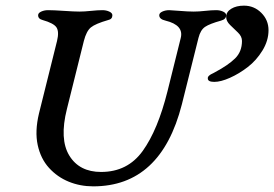

<svg xmlns="http://www.w3.org/2000/svg" viewBox="-20 -640 971 680"><path d="M781 -580Q781 -598 799 -609Q817 -620 844 -620Q880 -620 905.5 -594.5Q931 -569 931 -533Q931 -496 909.5 -461Q888 -426 857.5 -402.5Q827 -379 794.5 -364.5Q762 -350 739 -350Q716 -350 716 -362Q716 -364 716 -365Q716 -366 717 -367.5Q718 -369 718.5 -370Q719 -371 720.5 -372Q722 -373 723 -374Q724 -375 726.5 -376.5Q729 -378 730.5 -378.5Q732 -379 735.5 -381Q739 -383 741 -384Q788 -409 812.5 -433Q837 -457 837 -495Q837 -511 823 -524.5Q809 -538 795 -551.5Q781 -565 781 -580ZM566 -567Q544 -572 544 -586Q544 -594 555 -599Q566 -604 579 -604Q586 -604 616 -601.5Q646 -599 666 -599Q684 -599 706.5 -601.5Q729 -604 746 -604Q759 -604 770 -599Q781 -594 781 -586Q781 -572 763 -567Q723 -556 706.5 -545Q690 -534 683 -506L624 -270Q550 20 310 20Q264 20 223.5 3.5Q183 -13 153.5 -45.5Q124 -78 113.5 -126.5Q103 -175 118 -238L182 -495Q190 -528 180 -543Q170 -558 131 -569Q115 -573 115 -586Q115 -594 126 -599Q137 -604 150 -604Q170 -604 206.5 -601.5Q243 -599 261 -599Q279 -599 302.5 -601.5Q326 -604 343 -604Q356 -604 367 -599Q378 -594 378 -586Q378 -572 363 -569Q318 -556 302 -543Q286 -530 277 -495L217 -254Q190 -147 225.5 -89Q261 -31 338 -31Q432 -31 485.5 -105.5Q539 -180 573 -316L620 -505Q632 -551 566 -567Z"/></svg>

Font: EB Garamond 08
Style: Italic
Weight: 400
Italic angle: -14°
Version: Version 0.016